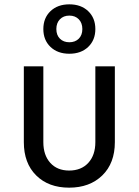

<svg xmlns="http://www.w3.org/2000/svg" viewBox="-20 -856 640 886"><path d="M299 10Q204 10 147 -46.5Q90 -103 90 -200V-550H180V-200Q180 -140 212 -104.5Q244 -69 299 -69Q355 -69 387.5 -104.5Q420 -140 420 -200V-550H510V-200Q510 -103 452 -46.5Q394 10 299 10ZM300 -608Q246 -608 213 -639.5Q180 -671 180 -722Q180 -773 213 -804.5Q246 -836 300 -836Q354 -836 387 -804.5Q420 -773 420 -722Q420 -671 387 -639.5Q354 -608 300 -608ZM300 -661Q327 -661 343.5 -677.5Q360 -694 360 -722Q360 -750 343.5 -767Q327 -784 300 -784Q273 -784 256.5 -767Q240 -750 240 -722Q240 -694 256.5 -677.5Q273 -661 300 -661Z"/></svg>

Font: JetBrains Mono NL
Style: Regular
Weight: 400
Monospace: yes
Designer: Philipp Nurullin, Konstantin Bulenkov
Foundry: JetBrains
Version: Version 2.305; ttfautohint (v1.8.4.7-5d5b)